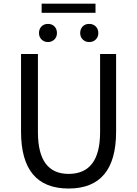

<svg xmlns="http://www.w3.org/2000/svg" viewBox="-20 -1033 761 1065"><path d="M96.7 -302.7V-733.4H190.4V-299.8Q190.4 -68.4 360.4 -68.4Q535.2 -68.4 535.2 -299.8V-733.4H624V-302.7Q624 12.7 360.4 12.7Q96.7 12.7 96.7 -302.7ZM196.3 -849.6Q196.3 -872.1 210 -886.2Q223.6 -900.4 246.1 -900.4Q268.6 -900.4 282.2 -886.2Q295.9 -872.1 295.9 -849.6Q295.9 -828.1 281.7 -814Q267.6 -799.8 246.1 -799.8Q224.6 -799.8 210.4 -814Q196.3 -828.1 196.3 -849.6ZM210.9 -961.9V-1012.7H509.8V-961.9ZM474.6 -799.8Q453.1 -799.8 439 -814Q424.8 -828.1 424.8 -849.6Q424.8 -872.1 438.5 -886.2Q452.1 -900.4 474.6 -900.4Q497.1 -900.4 511.2 -886.2Q525.4 -872.1 525.4 -849.6Q525.4 -828.1 511.2 -814Q497.1 -799.8 474.6 -799.8Z"/></svg>

Font: GenYoGothic TW TTF Regular
Style: Regular
Weight: 400
Version: Version 1.300